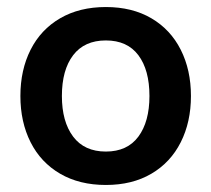

<svg xmlns="http://www.w3.org/2000/svg" viewBox="-20 -515 601 546"><path d="M38 -242Q38 -316 67 -373.5Q96 -431 151 -463Q206 -495 281 -495Q356 -495 410.5 -463Q465 -431 494 -373.5Q523 -316 523 -242Q523 -168 494 -110.5Q465 -53 410.5 -21Q356 11 281 11Q206 11 151 -21Q96 -53 67 -110.5Q38 -168 38 -242ZM405 -242Q405 -316 373.5 -358Q342 -400 281 -400Q220 -400 188 -358Q156 -316 156 -242Q156 -169 188 -126.5Q220 -84 281 -84Q342 -84 373.5 -126.5Q405 -169 405 -242Z"/></svg>

Font: Niramit SemiBold
Style: Regular
Weight: 600
Designer: Katatrad Aksorn Co.,Ltd.
Foundry: Cadson Demak Co.,Ltd.
Version: Version 1.001; ttfautohint (v1.6)